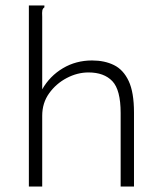

<svg xmlns="http://www.w3.org/2000/svg" viewBox="-20 -685 590 705"><path d="M86 -665H143V-658Q137 -654 135.5 -647Q134 -640 135 -623V-357Q163 -406 211 -434.5Q259 -463 318 -463Q364 -463 398.5 -446Q433 -429 452.5 -387.5Q472 -346 472 -272V0H423V-270Q423 -355 392.5 -387Q362 -419 305 -419Q264 -419 225 -398.5Q186 -378 160.5 -342.5Q135 -307 135 -260V0H86Z"/></svg>

Font: Inconsolata SemiExpanded Light
Style: Regular
Weight: 300
Width: 6
Monospace: yes
Designer: Raph Levien, Cyreal, Brenton Simpson
Foundry: Raph Levien, Cyreal, Google
Version: Version 3.001; ttfautohint (v1.8.2.53-6de2)